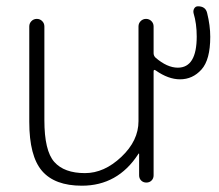

<svg xmlns="http://www.w3.org/2000/svg" viewBox="-20 -580 696 610"><path d="M240 10Q154 10 113.5 -37Q73 -84 73 -193V-496Q73 -506 80 -513Q87 -520 97 -520Q107 -520 114 -513Q121 -506 121 -496V-198Q121 -101 152.5 -65.5Q184 -30 250 -30Q311 -30 365.5 -81.5Q420 -133 420 -195V-496Q420 -506 427 -513Q434 -520 444 -520Q454 -520 461 -513Q468 -506 468 -496V-411Q468 -403 474 -397Q511 -365 545 -365Q605 -365 605 -464Q605 -505 595 -538Q593 -546 597 -553Q601 -560 609 -560Q633 -560 638 -539Q648 -499 648 -463Q648 -390 620 -359Q592 -328 552 -328Q515 -328 475 -356Q468 -361 468 -353V-23Q468 -13 461.5 -6.5Q455 0 445 0Q435 0 428.5 -6.5Q422 -13 422 -23V-91Q422 -92 421 -92Q419 -92 419 -90Q354 10 240 10Z"/></svg>

Font: Rounded Mplus 1c Light
Style: Regular
Weight: 300
Version: Version 1.059.20150529